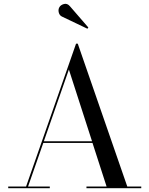

<svg xmlns="http://www.w3.org/2000/svg" viewBox="-20 -996 790 1016"><path d="M307.5 -908.5Q295 -914.5 291 -929.8Q287 -945 294 -957.5Q301 -970 318.5 -974.8Q336 -979.5 350 -963L447.5 -850.5L442.5 -844ZM23.5 -9H118L382.5 -765H391.5L653.5 -9H727.5V0H437.5V-9H544L469.5 -239.5H209L128.5 -9H243.5V0H23.5ZM344.5 -628 212 -248.5H467Z"/></svg>

Font: Bodoni* 24pt
Style: Regular
Weight: 400
Version: Version 2.3